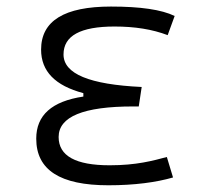

<svg xmlns="http://www.w3.org/2000/svg" viewBox="-20 -547 626 577"><path d="M305.7 9.8C383.8 9.8 449.7 1 500 -13.7L481.4 -75.2C439.5 -64 390.1 -50.3 309.6 -50.3C207 -50.3 156.2 -78.6 156.2 -135.3C156.2 -196.3 230.5 -227.1 379.9 -227.1H397L405.8 -285.6C248.5 -293 170.9 -325.2 170.9 -383.3C170.9 -439.5 221.7 -467.3 324.2 -467.3C384.8 -467.3 437.5 -459 483.9 -441.4L504.9 -499C465.3 -518.1 402.3 -527.3 313.5 -527.3C173.3 -527.3 103.5 -484.4 103.5 -397.9C103.5 -333 145.5 -289.6 230.5 -267.1V-256.8C135.7 -242.7 88.9 -200.7 88.9 -130.4C88.9 -36.1 160.6 9.8 305.7 9.8Z"/></svg>

Font: Cascadia Code Light
Style: Regular
Weight: 300
Monospace: yes
Designer: Aaron Bell
Foundry: Saja Typeworks
Version: Version 2404.023